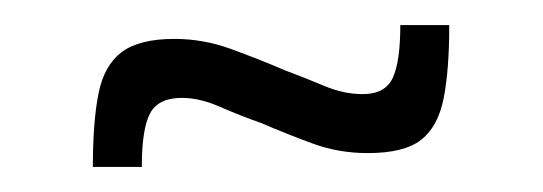

<svg xmlns="http://www.w3.org/2000/svg" viewBox="-20 -379 433 153"><path d="M54 -246Q54 -282 58.5 -304.5Q63 -327 77 -337.5Q91 -348 119 -348Q142 -348 164 -340Q186 -332 207 -323Q223 -317 238.5 -310.5Q254 -304 269 -304Q287 -304 293 -317Q299 -330 299 -359H338Q338 -323 333.5 -300.5Q329 -278 315.5 -267.5Q302 -257 273 -257Q250 -257 229.5 -264.5Q209 -272 188 -281Q171 -287 155 -294Q139 -301 125 -301Q106 -301 99.5 -288.5Q93 -276 93 -246Z"/></svg>

Font: Saira UltraCondensed
Style: Regular
Weight: 400
Width: 1
Designer: Hector Gatti with collaboration of the Omnibus-Type team
Foundry: Omnibus-Type
Version: Version 1.101